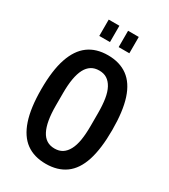

<svg xmlns="http://www.w3.org/2000/svg" viewBox="-214 -977 960 1090"><g transform="rotate(30 266.5 -432.0)"><path d="M267 12Q190 12 138.5 -25.5Q87 -63 60.5 -141.5Q34 -220 34 -343Q34 -466 60.5 -544.5Q87 -623 138.5 -661Q190 -699 267 -699Q344 -699 396 -661Q448 -623 473.5 -544.5Q499 -466 499 -343Q499 -220 473.5 -141.5Q448 -63 396 -25.5Q344 12 267 12ZM267 -88Q297 -88 318 -101.5Q339 -115 353.5 -142Q368 -169 374.5 -209Q381 -249 381 -303V-385Q381 -439 374.5 -479Q368 -519 353.5 -545.5Q339 -572 318 -585.5Q297 -599 267 -599Q237 -599 215.5 -585.5Q194 -572 180 -545.5Q166 -519 159 -479Q152 -439 152 -385V-303Q152 -249 159 -209Q166 -169 180 -142Q194 -115 215.5 -101.5Q237 -88 267 -88ZM168 -769V-876H238V-769ZM295 -769V-876H365V-769Z"/></g></svg>

Font: Archivo SemiBold ExtraCondensed
Style: Regular
Weight: 600
Width: 2
Version: Version 2.001